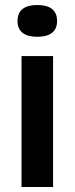

<svg xmlns="http://www.w3.org/2000/svg" viewBox="-20 -747 298 767"><path d="M66 0V-523H192V0ZM129 -600Q90 -600 70 -616Q50 -632 50 -663Q50 -695 70 -711Q90 -727 129 -727Q168 -727 188 -711Q208 -695 208 -663Q208 -632 188 -616Q168 -600 129 -600Z"/></svg>

Font: Bricolage Grotesque 28pt SemiBold
Style: Regular
Weight: 600
Version: Version 1.001;gftools[0.9.33.dev8+g029e19f]